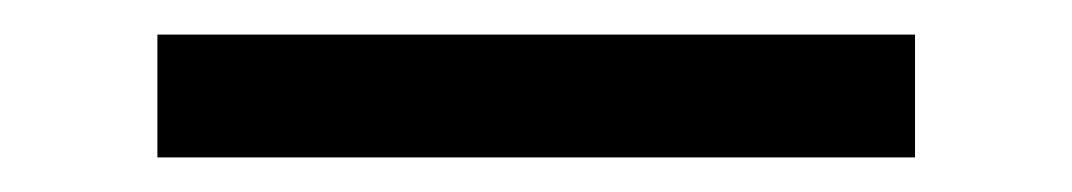

<svg xmlns="http://www.w3.org/2000/svg" viewBox="-20 50 620 111"><path d="M509 141H71V70H509Z"/></svg>

Font: Play
Style: Regular
Weight: 400
Designer: Jonas Hecksher
Foundry: Jonas Hecksher, Playtypeª, e-types AS
Version: Version 1.002